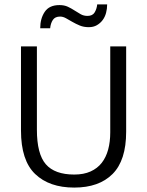

<svg xmlns="http://www.w3.org/2000/svg" viewBox="-20 -840 666 869"><path d="M75 -630H147V-253Q147 -143 187.5 -96.5Q228 -50 316 -50Q359 -50 390 -64Q421 -78 440.5 -103Q460 -128 469.5 -163Q479 -198 479 -241V-630H551V-244Q551 -114 489.5 -52.5Q428 9 316 9Q203 9 139 -52.5Q75 -114 75 -249ZM162 -712Q162 -756 182.5 -786.5Q203 -817 249 -817Q271 -817 287 -809.5Q303 -802 317.5 -792.5Q332 -783 345.5 -775.5Q359 -768 376 -768Q399 -768 408.5 -784Q418 -800 420 -820H465Q465 -800 460 -781.5Q455 -763 444.5 -749Q434 -735 418.5 -726Q403 -717 382 -717Q359 -717 341 -724.5Q323 -732 307.5 -741Q292 -750 278.5 -757.5Q265 -765 252 -765Q229 -765 219 -749.5Q209 -734 207 -712Z"/></svg>

Font: Mukta Mahee Light
Style: Regular
Weight: 300
Designer: Shuchita Grover, Noopur Datye, Girish Dalvi, Yashodeep Gholap
Foundry: Ek Type
Version: Version 2.538;PS 1.000;hotconv 16.6.51;makeotf.lib2.5.65220;